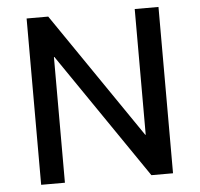

<svg xmlns="http://www.w3.org/2000/svg" viewBox="-51 -752 837 805"><g transform="rotate(-5 367.5 -350.0)"><path d="M190 -529V0H90V-700H181L543 -171H545V-700H645V0H554L192 -529Z"/></g></svg>

Font: Quantico
Style: Regular
Weight: 400
Designer: Matt Desmond
Foundry: MADtype
Version: Version 2.002